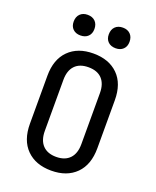

<svg xmlns="http://www.w3.org/2000/svg" viewBox="-171 -1046 942 1156"><g transform="rotate(20 300.0 -468.5)"><path d="M300 10Q200 10 142 -48Q84 -106 84 -212V-519Q84 -624 142 -682Q200 -740 300 -740Q400 -740 458 -682.5Q516 -625 516 -519V-212Q516 -106 458 -48Q400 10 300 10ZM300 -78Q356 -78 386.5 -110Q417 -142 417 -202V-529Q417 -588 387 -620Q357 -652 300 -652Q243 -652 213 -620Q183 -588 183 -529V-202Q183 -142 213.5 -110Q244 -78 300 -78ZM413 -815Q382 -815 364 -832.5Q346 -850 346 -880Q346 -911 364 -929Q382 -947 413 -947Q443 -947 461 -929Q479 -911 479 -880Q479 -850 461 -832.5Q443 -815 413 -815ZM187 -815Q157 -815 139 -832.5Q121 -850 121 -880Q121 -911 139 -929Q157 -947 187 -947Q218 -947 236 -929Q254 -911 254 -880Q254 -850 236 -832.5Q218 -815 187 -815Z"/></g></svg>

Font: JetBrainsMono NFM Medium
Style: Regular
Weight: 500
Monospace: yes
Designer: Philipp Nurullin, Konstantin Bulenkov
Foundry: JetBrains
Version: Version 2.304; ttfautohint (v1.8.4.7-5d5b);Nerd Fonts 3.3.0